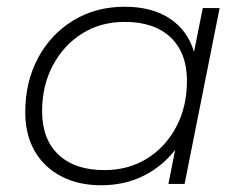

<svg xmlns="http://www.w3.org/2000/svg" viewBox="-20 -546 728 570"><path d="M280 4Q213 4 162 -22.5Q111 -49 83 -97.5Q55 -146 55 -213Q55 -303 93 -374Q131 -445 198 -485.5Q265 -526 350 -526Q431 -526 484 -491Q537 -456 556 -392L582 -522H632L528 0H480L500 -101Q462 -52 406 -24Q350 4 280 4ZM290 -41Q361 -41 416 -75Q471 -109 503 -169Q535 -229 535 -306Q535 -389 486.5 -435Q438 -481 350 -481Q279 -481 224 -446.5Q169 -412 137 -352Q105 -292 105 -216Q105 -133 153.5 -87Q202 -41 290 -41Z"/></svg>

Font: Montserrat Light
Style: Italic
Weight: 300
Italic angle: -11.3°
Designer: Julieta Ulanovsky
Foundry: Julieta Ulanovsky
Version: Version 9.000; ttfautohint (v1.8.4.7-5d5b)